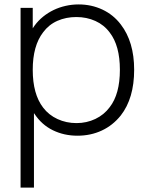

<svg xmlns="http://www.w3.org/2000/svg" viewBox="-20 -598 668 868"><path d="M586.5 -282.5Q586.5 -153.5 526 -76Q490 -31 440 -7.8Q390 15.5 330 15.5Q269.5 15.5 219 -9.2Q168.5 -34 136.5 -82.5L133.5 -86.5V250H73V-562.5H128V-470L136.5 -482.5Q153 -505 175 -522.8Q197 -540.5 222.5 -552.8Q248 -565 276.8 -571.5Q305.5 -578 335.5 -578Q393 -578 442.8 -554.8Q492.5 -531.5 526 -487.5Q586.5 -409 586.5 -282.5ZM522 -282.5Q522 -391.5 476 -451Q450.5 -485.5 411.2 -503.2Q372 -521 325 -521Q278.5 -521 239.5 -503.8Q200.5 -486.5 175 -452Q128 -391 128 -282.5Q128 -172.5 175 -111.5Q200.5 -78 240 -59.8Q279.5 -41.5 326 -41.5Q371.5 -41.5 411 -60.2Q450.5 -79 476 -113.5Q522 -172.5 522 -282.5Z"/></svg>

Font: Russisch Sans Light
Style: Regular
Weight: 300
Designer: Michael Sharanda (font) & Cristiano Sobral (main changes)
Foundry: Michael Sharanda
Version: Version 2.00;September 8, 2020;FontCreator 13.0.0.2681 64-bi